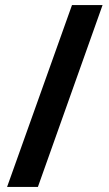

<svg xmlns="http://www.w3.org/2000/svg" viewBox="-20 -737 432 760"><path d="M386 -717H265L8 3H130Z"/></svg>

Font: Noto Sans Display SemiCondensed
Style: Bold
Weight: 700
Width: 4
Designer: Monotype Design Team
Foundry: Monotype Imaging Inc.
Version: Version 1.900